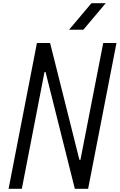

<svg xmlns="http://www.w3.org/2000/svg" viewBox="-20 -1187 752 1207"><path d="M414.1 -1000 554.7 -1166.7H644.5L503.9 -1000ZM117.2 0H33.9L212.2 -916.7H294.9L479.2 -182.3H485.7L628.9 -916.7H712.2L533.9 0H450.5L266.3 -734.4H259.8Z"/></svg>

Font: Monoid
Style: Italic
Weight: 400
Width: 4
Italic angle: -11°
Monospace: yes
Version: Version 0.61